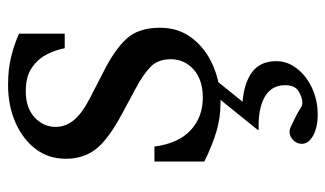

<svg xmlns="http://www.w3.org/2000/svg" viewBox="-190 -380 827 488"><g transform="rotate(-90 224.0 -136.5)"><path d="M207 10Q168 10 133 -0.5Q98 -11 57 -31V-158H95Q103 -97 136.5 -66Q170 -35 219 -35Q265 -35 291 -58.5Q317 -82 317 -116Q317 -150 296.5 -169Q276 -188 242 -206L177 -241Q112 -276 88 -307.5Q64 -339 64 -383Q64 -427 88.5 -459.5Q113 -492 155.5 -511Q198 -530 252 -530Q292 -530 324 -522Q356 -514 382 -502V-386H345Q341 -408 329.5 -431Q318 -454 295.5 -469.5Q273 -485 236 -485Q193 -485 169 -462.5Q145 -440 145 -409Q145 -384 162 -363Q179 -342 218 -322L284 -288Q340 -260 368.5 -229.5Q397 -199 397 -144Q397 -96 370 -61.5Q343 -27 299.5 -8.5Q256 10 207 10ZM176 257Q144 257 123 245.5Q102 234 102 217Q102 201 116 191Q130 181 146 189L169 200Q183 207 191 212.5Q199 218 206 218Q220 218 235.5 208.5Q251 199 251 174Q251 139 220.5 122Q190 105 138 107L137 105L229 -9L263 -1L209 66Q257 70 284.5 90.5Q312 111 312 152Q312 180 293.5 204Q275 228 244 242.5Q213 257 176 257Z"/></g></svg>

Font: Hedvig Letters Serif
Style: Regular
Weight: 400
Designer: Alexander Örn & Tor Weibull
Foundry: Kanon Foundry
Version: Version 1.000